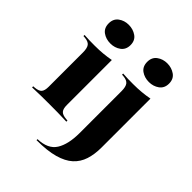

<svg xmlns="http://www.w3.org/2000/svg" viewBox="-230 -762 1083 1083"><g transform="rotate(45 311.5 -221.0)"><path d="M86.3 -209.7V-341.9Q86.3 -376.6 75 -391.5Q63.7 -406.5 33.9 -408.9L22.6 -409.7V-418.5Q48.4 -416.9 65.3 -416.5Q82.3 -416.1 104.8 -416.1Q141.9 -416.1 171.8 -419Q201.6 -421.8 231.5 -427.4V-418.5V-209.7ZM158.9 -2.4Q121.8 -2.4 93.1 -2Q64.5 -1.6 22.6 0V-8.9L33.9 -9.7Q63.7 -12.1 75 -25Q86.3 -37.9 86.3 -68.5V-209.7H231.5V-68.5Q231.5 -37.9 243.1 -25Q254.8 -12.1 284.7 -9.7L296 -8.9V0Q254.8 -1.6 225.8 -2Q196.8 -2.4 158.9 -2.4ZM159.7 -487.1Q124.2 -487.1 98.4 -505.6Q72.6 -524.2 72.6 -561.3Q72.6 -597.6 98.4 -616.5Q124.2 -635.5 158.9 -635.5Q193.5 -635.5 220.2 -616.9Q246.8 -598.4 246.8 -561.3Q246.8 -525 220.6 -506Q194.4 -487.1 159.7 -487.1ZM394.4 -209.7V-341.9Q394.4 -376.6 382.7 -391.5Q371 -406.5 341.9 -408.9L330.6 -409.7V-418.5Q355.6 -416.9 372.6 -416.5Q389.5 -416.1 412.1 -416.1Q449.2 -416.1 479 -419Q508.9 -421.8 539.5 -427.4V-418.5V-209.7ZM250.8 192.7V184.7Q331.5 182.3 362.9 132.3Q394.4 82.3 394.4 -8.1V-209.7H539.5V-36.3Q539.5 16.9 525.8 59.7Q512.1 102.4 479.8 131.9Q447.6 161.3 391.9 177Q336.3 192.7 250.8 192.7ZM466.9 -487.1Q431.5 -487.1 405.6 -505.6Q379.8 -524.2 379.8 -561.3Q379.8 -597.6 405.6 -616.5Q431.5 -635.5 466.1 -635.5Q500.8 -635.5 527.4 -616.9Q554 -598.4 554 -561.3Q554 -525 527.8 -506Q501.6 -487.1 466.9 -487.1Z"/></g></svg>

Font: Playfair 144pt SemiExpanded Black
Style: Regular
Weight: 900
Width: 6
Designer: Claus Eggers Sørensen
Foundry: Claus Eggers Sørensen
Version: Version 2.203